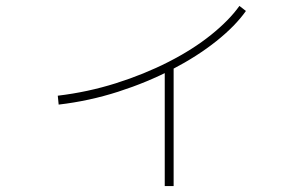

<svg xmlns="http://www.w3.org/2000/svg" viewBox="-20 -596 1040 648"><path d="M178 -243 175 -273Q276 -285 371 -315Q466 -345 548.5 -387Q631 -429 692.5 -478.5Q754 -528 788 -576L810 -559Q774 -508 710 -457Q646 -406 561.5 -362Q477 -318 379 -286.5Q281 -255 178 -243ZM536 -368H566V32H536Z"/></svg>

Font: Murecho Thin ExtraLight
Style: Regular
Weight: 250
Version: Version 1.010